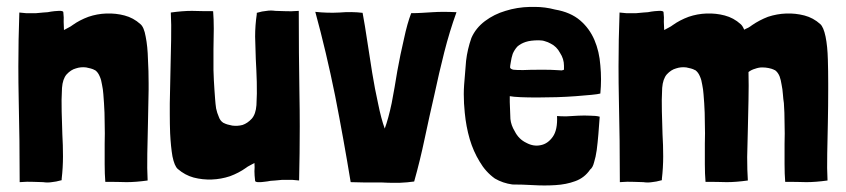

<svg xmlns="http://www.w3.org/2000/svg" viewBox="-20 -535 2497 567"><path d="M168 -470.7Q168.9 -482.4 167 -499Q167 -502 159.2 -502.9Q156.2 -502.9 153.3 -502.9Q147.5 -502.9 140.6 -502Q130.9 -501 121.1 -499Q111.3 -498 107.4 -498Q94.7 -497.1 86.9 -496.1Q79.1 -496.1 72.3 -496.1Q65.4 -496.1 56.6 -496.1Q48.8 -497.1 37.1 -498Q34.2 -417 34.2 -338.9Q34.2 -290 35.2 -243.2Q38.1 -120.1 38.1 2.9Q61.5 1 78.1 2Q93.8 2.9 107.4 2.9Q113.3 3.9 120.1 3.9Q127 3.9 132.8 2.9Q144.5 2 162.1 -2.9Q162.1 -3.9 162.1 -6.8Q166 -40 166 -73.2Q166 -106.4 164.1 -138.7Q163.1 -172.9 162.1 -206.1Q161.1 -240.2 163.1 -275.4Q165 -301.8 176.8 -315.4Q189.5 -329.1 204.1 -333Q218.8 -337.9 234.4 -335.9Q250 -333 257.8 -329.1Q258.8 -328.1 259.8 -328.1Q260.7 -328.1 261.7 -327.1Q269.5 -321.3 274.4 -309.6Q279.3 -298.8 281.2 -285.2Q284.2 -271.5 285.2 -256.8Q286.1 -242.2 287.1 -230.5Q289.1 -203.1 289.1 -171.9Q290 -140.6 289.1 -110.4Q289.1 -79.1 289.1 -49.8Q289.1 -21.5 291 2Q326.2 2 353.5 2.9Q380.9 2.9 416 -2Q414.1 -36.1 415 -81.1Q416 -126 417 -173.8Q418 -222.7 418.9 -270.5Q418.9 -279.3 418.9 -289.1Q418.9 -326.2 417 -358.4Q416 -398.4 410.2 -426.8Q405.3 -455.1 394.5 -463.9Q374 -482.4 347.7 -489.3Q322.3 -496.1 293.9 -495.1Q266.6 -494.1 241.2 -485.4Q214.8 -475.6 194.3 -460.9Q189.5 -457 181.6 -453.1Q173.8 -449.2 168.9 -446.3Q168 -460 168 -470.7Z M731.4 -29.3Q731.4 -17.6 733.4 -1Q733.4 2 741.2 2.9Q744.1 2.9 747.1 2.9Q752.9 2.9 758.8 2Q769.5 1 779.3 -1Q789.1 -2 793 -2Q805.7 -2.9 813.5 -3.9Q821.3 -3.9 828.1 -3.9Q835 -3.9 842.8 -3.9Q851.6 -2.9 863.3 -2Q865.2 -83 865.2 -161.1Q865.2 -210 864.3 -256.8Q862.3 -379.9 862.3 -502.9Q837.9 -501 822.3 -502Q806.6 -502.9 793 -502.9Q786.1 -503.9 780.3 -503.9Q773.4 -503.9 767.6 -502.9Q754.9 -502 738.3 -497.1Q738.3 -496.1 738.3 -493.2Q733.4 -460 733.4 -426.8Q734.4 -393.6 735.4 -360.4Q737.3 -327.1 738.3 -293Q739.3 -258.8 737.3 -224.6Q735.4 -198.2 723.6 -184.6Q710.9 -170.9 696.3 -166Q681.6 -162.1 666 -164.1Q650.4 -167 642.6 -170.9Q641.6 -171.9 640.6 -171.9Q639.6 -171.9 638.7 -172.9Q629.9 -178.7 626 -190.4Q621.1 -201.2 618.2 -214.8Q616.2 -228.5 615.2 -243.2Q614.3 -257.8 613.3 -269.5Q611.3 -296.9 610.4 -328.1Q610.4 -359.4 610.4 -389.6Q611.3 -420.9 611.3 -450.2Q611.3 -478.5 609.4 -502Q574.2 -502 546.9 -502.9Q519.5 -502.9 484.4 -498Q486.3 -463.9 485.4 -418.9Q484.4 -374 483.4 -325.2Q482.4 -277.3 481.4 -229.5Q481.4 -213.9 481.4 -198.2Q481.4 -168.9 482.4 -141.6Q484.4 -101.6 489.3 -73.2Q495.1 -44.9 504.9 -36.1Q526.4 -17.6 551.8 -10.7Q578.1 -3.9 605.5 -4.9Q632.8 -5.9 659.2 -14.6Q685.5 -24.4 706.1 -39.1Q710.9 -43 718.8 -46.9Q726.6 -50.8 731.4 -53.7Q732.4 -40 731.4 -29.3Z M982.4 -498Q947.3 -496.1 911.1 -500Q943.4 -381.8 969.7 -252Q995.1 -122.1 1015.6 2.9Q1034.2 2.9 1058.6 3.9Q1083 3.9 1108.4 3.9Q1126 4.9 1141.6 4.9Q1150.4 4.9 1159.2 4.9Q1183.6 3.9 1203.1 1Q1220.7 -61.5 1234.4 -127Q1248 -191.4 1262.7 -254.9Q1276.4 -319.3 1292 -380.9Q1307.6 -442.4 1328.1 -499Q1307.6 -500 1290 -500Q1273.4 -500 1257.8 -499Q1241.2 -498 1226.6 -497.1Q1210.9 -496.1 1194.3 -496.1Q1182.6 -465.8 1172.9 -419.9Q1162.1 -374 1153.3 -325.2Q1145.5 -276.4 1136.7 -230.5Q1127 -184.6 1116.2 -155.3Q1105.5 -184.6 1096.7 -228.5Q1086.9 -272.5 1079.1 -320.3Q1071.3 -368.2 1064.5 -414.1Q1057.6 -460.9 1050.8 -497.1Q1018.6 -501 982.4 -498Z M1517.6 -248Q1539.1 -247.1 1566.4 -247.1Q1593.8 -247.1 1624 -248Q1654.3 -249 1680.7 -251Q1707 -252.9 1726.6 -254.9Q1746.1 -256.8 1752.9 -258.8Q1754.9 -280.3 1754.9 -300.8Q1754.9 -321.3 1752.9 -341.8Q1750 -382.8 1735.4 -417Q1720.7 -451.2 1693.4 -474.6Q1665 -499 1619.1 -506.8Q1589.8 -514.6 1559.6 -514.6Q1556.6 -514.6 1552.7 -514.6Q1548.8 -514.6 1544.9 -514.6Q1506.8 -513.7 1472.7 -502.9Q1439.5 -493.2 1412.1 -472.7Q1384.8 -452.1 1372.1 -422.9Q1360.4 -389.6 1356.4 -355.5Q1353.5 -321.3 1350.6 -284.2Q1349.6 -270.5 1349.6 -256.8Q1349.6 -229.5 1352.5 -202.1Q1356.4 -161.1 1367.2 -124Q1377.9 -87.9 1396.5 -57.6Q1414.1 -27.3 1441.4 -7.8Q1464.8 5.9 1493.2 9.8Q1521.5 9.8 1554.7 11.7Q1571.3 12.7 1587.9 12.7Q1604.5 12.7 1620.1 11.7Q1652.3 9.8 1678.7 0Q1706.1 -9.8 1722.7 -34.2Q1730.5 -40 1734.4 -55.7Q1739.3 -71.3 1742.2 -91.8Q1745.1 -114.3 1747.1 -138.7Q1749 -164.1 1751 -190.4Q1740.2 -193.4 1722.7 -193.4Q1706.1 -194.3 1687.5 -193.4Q1668.9 -192.4 1652.3 -191.4Q1634.8 -191.4 1625 -192.4Q1627 -151.4 1612.3 -130.9Q1597.7 -110.4 1577.1 -106.4Q1555.7 -101.6 1534.2 -113.3Q1511.7 -124 1500 -147.5Q1489.3 -165 1487.3 -183.6Q1486.3 -203.1 1485.4 -233.4Q1485.4 -239.3 1485.4 -251Q1495.1 -249 1517.6 -248ZM1633.8 -378.9Q1645.5 -361.3 1645.5 -340.8Q1645.5 -333 1645.5 -330.1Q1645.5 -328.1 1638.7 -327.1Q1633.8 -327.1 1621.1 -328.1Q1608.4 -329.1 1582 -329.1Q1543.9 -329.1 1524.4 -328.1Q1504.9 -328.1 1496.1 -329.1Q1487.3 -331.1 1486.3 -335.9Q1486.3 -339.8 1488.3 -350.6Q1490.2 -364.3 1494.1 -376Q1499 -387.7 1507.8 -397.5Q1517.6 -406.2 1532.2 -411.1Q1546.9 -416 1571.3 -416Q1582 -416 1589.8 -413.1Q1597.7 -411.1 1606.4 -406.2Q1624 -397.5 1633.8 -378.9Z M1940.4 -470.7Q1941.4 -482.4 1939.5 -499Q1939.5 -502 1931.6 -502.9Q1928.7 -502.9 1925.8 -502.9Q1919.9 -502.9 1913.1 -502Q1903.3 -501 1893.6 -499Q1883.8 -498 1879.9 -498Q1867.2 -497.1 1859.4 -496.1Q1851.6 -496.1 1844.7 -496.1Q1837.9 -496.1 1829.1 -496.1Q1821.3 -497.1 1809.6 -498Q1806.6 -417 1806.6 -338.9Q1806.6 -290 1807.6 -243.2Q1810.5 -120.1 1810.5 2.9Q1834 1 1850.6 2Q1866.2 2.9 1879.9 2.9Q1885.7 3.9 1892.6 3.9Q1899.4 3.9 1905.3 2.9Q1917 2 1934.6 -2.9Q1934.6 -3.9 1934.6 -6.8Q1938.5 -40 1938.5 -73.2Q1938.5 -106.4 1936.5 -138.7Q1935.5 -172.9 1934.6 -206.1Q1933.6 -240.2 1935.5 -275.4Q1937.5 -301.8 1949.2 -315.4Q1961.9 -329.1 1976.6 -333Q1991.2 -337.9 2006.8 -335.9Q2022.5 -333 2030.3 -329.1Q2031.2 -328.1 2032.2 -328.1Q2033.2 -328.1 2034.2 -327.1Q2042 -321.3 2046.9 -309.6Q2051.8 -298.8 2053.7 -285.2Q2056.6 -271.5 2057.6 -256.8Q2058.6 -242.2 2059.6 -230.5Q2061.5 -203.1 2061.5 -171.9Q2062.5 -140.6 2061.5 -110.4Q2061.5 -79.1 2061.5 -49.8Q2061.5 -21.5 2063.5 2Q2098.6 2 2126 2.9Q2153.3 2.9 2188.5 -2Q2186.5 -32.2 2186.5 -71.3Q2187.5 -111.3 2188.5 -153.3Q2189.5 -196.3 2190.4 -239.3Q2191.4 -283.2 2190.4 -322.3Q2199.2 -329.1 2210 -332Q2220.7 -335.9 2230.5 -335.9Q2241.2 -335.9 2250 -334Q2259.8 -332 2265.6 -329.1Q2266.6 -328.1 2267.6 -328.1Q2268.6 -328.1 2269.5 -327.1Q2277.3 -321.3 2282.2 -309.6Q2286.1 -298.8 2288.1 -285.2Q2291 -271.5 2292 -256.8Q2293 -242.2 2294.9 -230.5Q2296.9 -203.1 2296.9 -171.9Q2297.9 -140.6 2296.9 -110.4Q2296.9 -79.1 2296.9 -49.8Q2296.9 -21.5 2298.8 2Q2333 2 2361.3 2.9Q2388.7 2.9 2423.8 -2Q2421.9 -36.1 2422.9 -81.1Q2423.8 -126 2424.8 -173.8Q2425.8 -222.7 2425.8 -270.5Q2425.8 -279.3 2425.8 -289.1Q2425.8 -326.2 2424.8 -358.4Q2423.8 -398.4 2418 -426.8Q2412.1 -455.1 2402.3 -463.9Q2381.8 -482.4 2355.5 -489.3Q2329.1 -496.1 2301.8 -495.1Q2274.4 -494.1 2248 -485.4Q2222.7 -475.6 2201.2 -460.9Q2196.3 -457 2189.5 -453.1Q2182.6 -450.2 2177.7 -447.3Q2172.9 -459 2167 -463.9Q2146.5 -482.4 2120.1 -489.3Q2094.7 -496.1 2066.4 -495.1Q2039.1 -494.1 2013.7 -485.4Q1987.3 -475.6 1966.8 -460.9Q1961.9 -457 1954.1 -453.1Q1946.3 -449.2 1941.4 -446.3Q1940.4 -460 1940.4 -470.7Z"/></svg>

Font: Londrina Solid
Style: NNS
Weight: 400
Designer: Marcelo Magalhaes
Version: Version 1.002